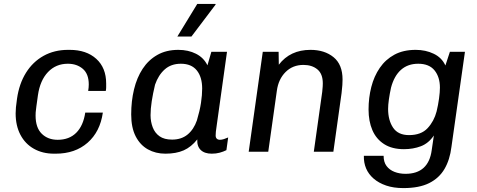

<svg xmlns="http://www.w3.org/2000/svg" viewBox="-20 -776 2440 982"><path d="M256 10Q198 10 153.5 -15Q109 -40 84.5 -86.5Q60 -133 60 -196Q60 -211 61.5 -227Q63 -243 67 -271Q78 -348 113 -404Q148 -460 203 -490.5Q258 -521 328 -521H336Q422 -521 472.5 -475Q523 -429 523 -349Q523 -339 523 -329.5Q523 -320 521 -311H431Q434 -329 434 -344Q434 -398 403.5 -424Q373 -450 327 -450Q266 -450 225.5 -407.5Q185 -365 174 -289Q169 -252 166 -231.5Q163 -211 162.5 -201.5Q162 -192 162 -185Q162 -123 193.5 -92Q225 -61 275 -61Q334 -61 370 -97Q406 -133 416 -200H506Q492 -102 428 -46Q364 10 265 10Z M826 10Q776 10 736.5 -12Q697 -34 674 -78.5Q651 -123 651 -191Q651 -259 665.5 -319Q680 -379 709.5 -424Q739 -469 784.5 -495Q830 -521 892 -521Q943 -521 982.5 -501Q1022 -481 1041 -442L1061 -511H1141L1089 -139Q1085 -113 1084 -102Q1083 -91 1083 -83Q1083 -72 1089 -66.5Q1095 -61 1104 -61Q1114 -61 1125 -64.5Q1136 -68 1147 -73L1138 -8Q1122 0 1103.5 5Q1085 10 1063 10Q1026 10 1006.5 -9Q987 -28 989 -63Q958 -24 919.5 -7Q881 10 826 10ZM860 -62Q908 -62 939.5 -88Q971 -114 987 -160Q1002 -210 1008 -250Q1014 -290 1014 -323Q1014 -382 986.5 -416Q959 -450 905 -450Q855 -450 822.5 -421Q790 -392 773 -343Q762 -297 756 -258Q750 -219 750 -187Q750 -154 761 -125Q772 -96 796 -79Q820 -62 860 -62ZM887 -589 989 -756H1082L1083 -753L959 -589Z M1252 0 1324 -511H1405L1406 -445Q1435 -483 1475.5 -502Q1516 -521 1568 -521Q1640 -521 1686 -483.5Q1732 -446 1732 -369Q1732 -359 1731 -341Q1730 -323 1727 -300L1685 0H1585L1628 -306Q1630 -322 1630.5 -334Q1631 -346 1631 -350Q1631 -398 1603.5 -421Q1576 -444 1532 -444Q1477 -444 1440.5 -407.5Q1404 -371 1396 -312L1352 0Z M2043 186Q1993 186 1955 173Q1917 160 1891 137.5Q1865 115 1852.5 85.5Q1840 56 1841 21H1942Q1942 53 1957 73Q1972 93 1997.5 103Q2023 113 2054 113Q2113 113 2146.5 82.5Q2180 52 2188 -8L2199 -83Q2172 -43 2132.5 -28Q2093 -13 2046 -13Q1985 -13 1944.5 -39Q1904 -65 1884.5 -110.5Q1865 -156 1865 -216Q1865 -276 1879 -331Q1893 -386 1922.5 -429Q1952 -472 1997.5 -496.5Q2043 -521 2106 -521Q2157 -521 2198.5 -501Q2240 -481 2258 -441L2281 -511H2358L2289 -25Q2281 41 2253.5 88Q2226 135 2175 160.5Q2124 186 2043 186ZM2072 -85Q2134 -85 2167 -120.5Q2200 -156 2213 -206Q2221 -239 2225.5 -272Q2230 -305 2230 -328Q2230 -382 2202.5 -416Q2175 -450 2119 -450Q2066 -450 2031 -419Q1996 -388 1980 -328Q1973 -296 1969 -267.5Q1965 -239 1965 -219Q1965 -161 1990.5 -123Q2016 -85 2072 -85Z"/></svg>

Font: Chivo Mono
Style: Italic
Weight: 400
Italic angle: -8.05°
Monospace: yes
Version: Version 1.008